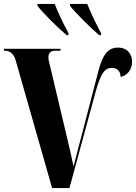

<svg xmlns="http://www.w3.org/2000/svg" viewBox="-20 -964 697 984"><path d="M321 -784H331V-794C306 -839 278 -899 260 -944H172V-934C199 -899 276 -822 321 -784ZM488 -784H498V-794C473 -839 445 -899 427 -944H339V-934C366 -899 443 -822 488 -784ZM60 -656 247 0H336L468 -486C496 -590 517 -616 553 -616C586 -616 598 -593 598 -570C625 -574 657 -602 657 -647C657 -683 636 -720 585 -720C531 -720 505 -680 484 -599L400 -276C389 -234 379 -199 357 -111C347 -160 334 -216 319 -278L236 -628C233 -639 228 -658 228 -671C228 -696 245 -704 262 -704H290V-714H0V-704H7C24 -704 49 -694 60 -656Z"/></svg>

Font: Noto Serif Display ExtraCondensed Black
Style: Regular
Weight: 900
Width: 2
Designer: Monotype Design Team
Foundry: Monotype Imaging Inc.
Version: Version 2.009